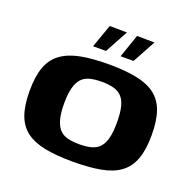

<svg xmlns="http://www.w3.org/2000/svg" viewBox="-115 -752 887 878"><g transform="rotate(20 328.0 -313.5)"><path d="M327 7Q247 7 191 -4Q135 -15 99.5 -41.5Q64 -68 47.5 -114Q31 -160 31 -230Q31 -302 48 -347.5Q65 -393 101.5 -419.5Q138 -446 194.5 -457Q251 -468 330 -468Q409 -468 465 -457Q521 -446 556.5 -419.5Q592 -393 608.5 -347Q625 -301 625 -230Q625 -159 608 -113Q591 -67 555 -40.5Q519 -14 462.5 -3.5Q406 7 327 7ZM328 -78Q361 -78 385.5 -84.5Q410 -91 425.5 -108Q441 -125 448.5 -154.5Q456 -184 456 -230Q456 -277 448.5 -306.5Q441 -336 425.5 -352.5Q410 -369 385.5 -375.5Q361 -382 328 -382Q294 -382 269.5 -375.5Q245 -369 230 -352.5Q215 -336 207 -306.5Q199 -277 199 -230Q199 -184 207 -154.5Q215 -125 230 -108Q245 -91 269.5 -84.5Q294 -78 328 -78ZM368 -521 407 -634 492 -633 431 -521ZM234 -521 274 -634 358 -633 297 -521Z"/></g></svg>

Font: Genos
Style: Bold
Weight: 700
Designer: Robert E. Leuschke
Foundry: Robert E. Leuschke
Version: Version 1.010